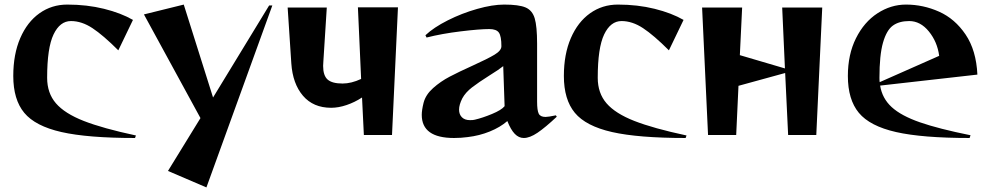

<svg xmlns="http://www.w3.org/2000/svg" viewBox="-20 -590 4310 839"><path d="M38 -258Q38 -353 68.5 -423.5Q99 -494 152.5 -532Q206 -570 274 -570Q360 -570 434.5 -551.5Q509 -533 561 -503L497 -370Q431 -436 384 -467Q337 -498 290 -498Q242 -498 214 -439.5Q186 -381 186 -250Q186 -183 224.5 -138.5Q263 -94 346 -61.5Q429 -29 574 2L570 13Q363 13 248.5 -13Q134 -39 86 -97Q38 -155 38 -258Z M714 157 856 -74 609 -527 783 -570 911 -164 1156 -566H1170L882 229Z M1427 -119Q1349 -119 1304 -171.5Q1259 -224 1253 -313L1237 -557H1408L1393 -321L1392 -302Q1392 -260 1411.5 -242.5Q1431 -225 1477 -225Q1515 -225 1558 -245L1544 -558H1719L1693 0H1570L1562 -164Q1530 -143 1494.5 -131Q1459 -119 1427 -119Z M1823 -88Q1823 -109 1831 -141Q1840 -176 1872.5 -205Q1905 -234 1945 -255Q1985 -276 2047 -304Q2111 -333 2141 -351Q2171 -369 2171 -388Q2171 -432 2160 -447.5Q2149 -463 2118 -463Q2076 -463 1993.5 -453Q1911 -443 1844 -426L1839 -436Q1875 -470 1936.5 -501Q1998 -532 2065 -551Q2132 -570 2183 -570Q2247 -570 2276.5 -557.5Q2306 -545 2316.5 -510Q2327 -475 2327 -399V-146Q2327 -108 2334 -93.5Q2341 -79 2364 -79Q2376 -79 2409 -86L2413 -80Q2363 -33 2329 -10Q2295 13 2269 13Q2247 13 2229.5 -5Q2212 -23 2197 -61Q2166 -34 2120.5 -15.5Q2075 3 2024 9Q1995 13 1964 13Q1823 13 1823 -88ZM2034 -65Q2048 -65 2055 -67Q2089 -75 2130 -92Q2171 -109 2185 -126L2179 -301Q2162 -287 2117 -259Q2071 -230 2042.5 -208Q2014 -186 2000 -160Q1986 -132 1986 -111Q1986 -90 1998.5 -77.5Q2011 -65 2034 -65Z M2444 -258Q2444 -353 2474.5 -423.5Q2505 -494 2558.5 -532Q2612 -570 2680 -570Q2766 -570 2840.5 -551.5Q2915 -533 2967 -503L2903 -370Q2837 -436 2790 -467Q2743 -498 2696 -498Q2648 -498 2620 -439.5Q2592 -381 2592 -250Q2592 -183 2630.5 -138.5Q2669 -94 2752 -61.5Q2835 -29 2980 2L2976 13Q2769 13 2654.5 -13Q2540 -39 2492 -97Q2444 -155 2444 -258Z M3048 -557H3223L3213 -349L3410 -291L3398 -557H3573L3547 0H3424L3411 -271L3207 -215L3197 0H3074Z M3685 -258Q3685 -352 3720.5 -423Q3756 -494 3814.5 -532Q3873 -570 3939 -570Q4014 -570 4083.5 -539Q4153 -508 4199.5 -439Q4246 -370 4251 -264L3826 -216Q3835 -160 3876.5 -122Q3918 -84 4000 -55.5Q4082 -27 4221 1L4217 13Q4010 13 3895.5 -13Q3781 -39 3733 -97Q3685 -155 3685 -258ZM3824 -231 4084 -346Q4076 -407 4039 -452.5Q4002 -498 3953 -498Q3909 -498 3881.5 -478Q3854 -458 3838.5 -403.5Q3823 -349 3823 -250Q3823 -237 3824 -231Z"/></svg>

Font: Tiejili SC
Style: Regular
Weight: 400
Designer: Buernia
Foundry: Ershou Xiaoxi Press
Version: Version 1.100